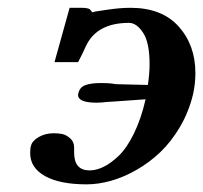

<svg xmlns="http://www.w3.org/2000/svg" viewBox="-20 -465 526 497"><path d="M356.9 -208 273.9 -202.1Q262.7 -201.2 257.8 -201.2Q242.2 -199.2 230 -199.2Q182.1 -199.2 182.1 -219.2Q182.1 -222.2 183.1 -224.1Q186.5 -239.3 200.9 -244.6Q215.3 -250 240.2 -250Q259.3 -250 267.1 -249L280.8 -247.1L362.8 -245.1Q367.2 -275.4 367.2 -298.8Q367.2 -355 350.3 -380.4Q333.5 -405.8 314 -405.8Q232.9 -405.8 204.1 -349.1Q203.6 -348.6 200.9 -342.5Q198.2 -336.4 192.9 -325.2Q187.5 -314 182.1 -304.2H121.1L160.2 -444.8H190.9Q200.7 -444.8 206.3 -443.4Q211.9 -441.9 212.6 -440.9Q213.4 -439.9 215.8 -437Q218.8 -434.1 217.8 -433.1Q220.2 -433.1 226.1 -435.1Q229 -435.5 250 -438.7Q271 -441.9 286.9 -443.4Q302.7 -444.8 317.9 -444.8Q398.9 -444.8 442.4 -396.5Q485.8 -348.1 485.8 -275.9Q485.8 -249 480 -222.2Q469.2 -176.3 446.3 -137.2Q423.3 -98.1 394.8 -71Q366.2 -43.9 332.8 -24.9Q299.3 -5.9 266.6 3.2Q233.9 12.2 204.1 12.2Q134.8 12.2 96.4 -9.3Q58.1 -30.8 58.1 -68.8Q58.1 -81.1 60.1 -86.9Q62.5 -99.6 79.6 -109.9Q96.7 -120.1 119.1 -120.1Q130.4 -120.1 140.6 -118.2Q150.9 -116.2 161.4 -107.2Q171.9 -98.1 171.9 -83V-80.1V-69.8Q171.9 -23.9 211.9 -23.9Q229 -23.9 247.8 -33Q266.6 -42 287.4 -61.8Q308.1 -81.5 326.7 -119.4Q345.2 -157.2 356.9 -208Z"/></svg>

Font: Linux Libertine G
Style: Bold Italic
Weight: 700
Italic angle: -11.5°
Designer: Philipp H. Poll
Foundry: Philipp H. Poll
Version: Version 4.1.0